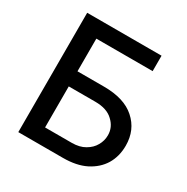

<svg xmlns="http://www.w3.org/2000/svg" viewBox="-165 -870 987 1013"><g transform="rotate(30 328.5 -363.5)"><path d="M533 -727V-633H190V-434H352Q475 -434 540 -376Q607 -317 607 -221Q607 -156 577 -106Q547 -57 490 -28Q434 0 352 0H80V-727ZM432 -111Q465 -130 481 -159Q498 -188 498 -222Q498 -271 460 -306Q423 -342 352 -342H190V-92H352Q400 -92 432 -111Z"/></g></svg>

Font: Sinter Medium
Style: Regular
Weight: 500
Foundry: Adobe & rsms
Version: Version 1.000